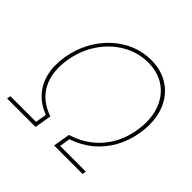

<svg xmlns="http://www.w3.org/2000/svg" viewBox="-182 -916 1095 1095"><g transform="rotate(45 365.5 -368.5)"><path d="M17.1 0 21 -22.5H228L239.3 -89.8Q177.7 -113.8 138.7 -157.2Q99.6 -200.7 85.2 -261.7Q70.8 -322.8 83 -398.4Q95.2 -472.2 128.2 -533.9Q161.1 -595.7 209.5 -641.1Q257.8 -686.5 317.6 -711.7Q377.4 -736.8 443.4 -736.8Q509.3 -736.8 560.8 -711.7Q612.3 -686.5 645.8 -641.1Q679.2 -595.7 691.4 -533.9Q703.6 -472.2 691.4 -398.4Q679.2 -322.8 644.5 -260.7Q609.9 -198.7 556.4 -154.5Q502.9 -110.4 432.6 -86.9L422.4 -22.5H629.4L625.5 0H396L413.1 -102.1Q519 -134.8 585 -211.7Q650.9 -288.6 668.9 -398.4Q684.1 -490.2 659.9 -561.5Q635.7 -632.8 579.3 -673.6Q522.9 -714.4 440.9 -714.4Q359.4 -714.4 288.6 -673.6Q217.8 -632.8 169.2 -561.5Q120.6 -490.2 105.5 -398.4Q87.4 -288.6 127.7 -211.7Q168 -134.8 263.7 -102.1L246.6 0Z"/></g></svg>

Font: Inter 20pt Thin
Style: Italic
Weight: 250
Italic angle: -9.3988°
Version: Version 4.001;git-66647c0bb